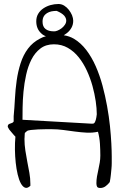

<svg xmlns="http://www.w3.org/2000/svg" viewBox="-20 -933 602 954"><path d="M160.2 -827.1Q160.2 -848.6 169.9 -864.7Q179.7 -880.9 195.8 -891.6Q211.9 -902.3 231 -907.7Q250 -913.1 270.5 -913.1Q286.1 -913.1 299.3 -904.8Q312.5 -896.5 322.3 -883.8Q332 -871.1 337.9 -857.4Q343.8 -841.8 343.8 -830.1Q343.8 -810.5 335 -794.9Q326.2 -779.3 312.5 -768.6Q304.7 -762.7 296.9 -757.8Q324.2 -753.9 347.7 -740.2Q381.8 -719.7 408.7 -684.6Q435.5 -649.4 455.6 -604Q475.6 -558.6 489.3 -507.8Q502.9 -457 512.2 -405.3Q521.5 -353.5 526.4 -306.6Q531.2 -259.8 533.2 -220.7Q535.2 -181.6 535.2 -156.2Q535.2 -137.7 535.2 -123Q535.2 -108.4 533.7 -94.2Q532.2 -80.1 530.8 -64.5Q529.3 -48.8 525.4 -28.3Q517.6 -17.6 505.4 -8.3Q493.2 1 478.5 1Q465.8 1 462.4 -5.4Q459 -11.7 459 -22.5Q459 -39.1 461.9 -56.2Q464.8 -73.2 468.8 -90.3Q472.7 -107.4 475.6 -125Q478.5 -142.6 478.5 -160.2Q478.5 -187.5 476.6 -218.8Q474.6 -250 466.8 -278.3Q439.5 -272.5 410.6 -273.9Q381.8 -275.4 353 -279.3Q324.2 -283.2 294.9 -287.1Q265.6 -291 236.3 -291Q227.5 -291 208.5 -291Q189.5 -291 169.4 -290Q149.4 -289.1 132.8 -287.1Q117.2 -285.2 113.3 -281.2L103.5 -272.5Q103.5 -271.5 103 -268.1Q102.5 -264.6 102.5 -259.8Q102.5 -254.9 102.1 -250Q101.6 -245.1 101.6 -242.2Q101.6 -213.9 106 -185.1Q110.4 -156.2 115.7 -128.9Q121.1 -101.6 126 -74.2Q130.9 -46.9 130.9 -19.5V-9.8Q116.2 3.9 104.5 -0.5Q92.8 -4.9 83.5 -22Q74.2 -39.1 67.9 -65.9Q61.5 -92.8 58.1 -124.5Q54.7 -156.2 54.2 -189.5Q53.7 -222.7 56.6 -253.9Q54.7 -255.9 48.8 -262.2Q43 -268.6 37.1 -275.9Q31.2 -283.2 25.4 -290Q21.5 -296.9 19.5 -300.8L18.6 -302.7V-304.7Q18.6 -311.5 22 -314.5Q25.4 -317.4 30.3 -318.8Q35.2 -320.3 40 -322.3Q44.9 -324.2 47.9 -329.1V-355.5Q51.8 -396.5 54.2 -442.9Q56.6 -489.3 63 -533.7Q69.3 -578.1 82.5 -619.1Q95.7 -660.2 119.1 -691.4Q142.6 -722.7 178.7 -741.2Q192.4 -749 208 -752.9Q194.3 -757.8 184.6 -767.6Q160.2 -790 160.2 -827.1ZM435.5 -318.4Q438.5 -318.4 442.9 -318.8Q447.3 -319.3 450.2 -323.7Q453.1 -328.1 456.1 -337.9Q459 -347.7 460.9 -365.2Q460.9 -393.6 455.6 -430.2Q450.2 -466.8 439.5 -505.9Q428.7 -544.9 411.6 -582Q394.5 -619.1 371.1 -648.4Q347.7 -677.7 316.9 -695.3Q286.1 -712.9 248 -712.9Q208 -712.9 180.7 -691.9Q153.3 -670.9 136.2 -637.2Q119.1 -603.5 109.9 -561.5Q100.6 -519.5 96.7 -477.5Q92.8 -435.5 92.3 -398.4Q91.8 -361.3 91.8 -337.9ZM191.4 -825.2Q191.4 -800.8 206.1 -789.1Q220.7 -777.3 247.1 -777.3Q253.9 -776.4 264.2 -780.3Q274.4 -784.2 284.7 -791.5Q294.9 -798.8 302.2 -809.6Q309.6 -820.3 309.1 -832Q308.6 -843.8 298.8 -855.5Q287.1 -868.2 261.7 -878.9Q248 -878.9 235.8 -876.5Q223.6 -874 213.4 -867.7Q203.1 -861.3 197.3 -851.1Q191.4 -840.8 191.4 -825.2Z"/></svg>

Font: Indie Flower
Style: Regular
Weight: 400
Designer: Kimberly Geswein
Foundry: Kimberly Geswein
Version: Version 1.001 2010